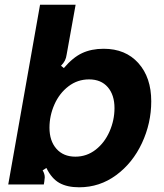

<svg xmlns="http://www.w3.org/2000/svg" viewBox="-20 -783 695 815"><path d="M177 -70 161 -60Q170 -45 170 -30Q170 -26 168 -12L166 0H15L150 -763H301L263 -552Q261 -537 255.5 -526Q250 -515 239 -504L251 -494Q289 -539 328.5 -557.5Q368 -576 420 -576Q513 -576 567.5 -515Q622 -454 622 -353Q622 -260 582.5 -175.5Q543 -91 473 -39.5Q403 12 316 12Q265 12 232 -6.5Q199 -25 177 -70ZM466 -324Q466 -380 437.5 -413Q409 -446 358 -446Q309 -446 270.5 -416.5Q232 -387 211 -339.5Q190 -292 190 -241Q190 -185 219.5 -151.5Q249 -118 300 -118Q348 -118 386 -147.5Q424 -177 445 -225Q466 -273 466 -324Z"/></svg>

Font: Open Sauce Sans ExBold Italic
Style: Regular
Weight: 800
Italic angle: -10°
Designer: Alfredo Marco Pradil
Foundry: Creative Sauce Fz LLC
Version: Version 1.477